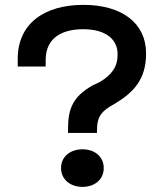

<svg xmlns="http://www.w3.org/2000/svg" viewBox="-20 -734 656 769"><path d="M252.5 -217V-201.5H368.5V-209.5C368.5 -253.5 375.5 -279.5 420.5 -307.5L438 -317.5C514.5 -363 565 -415.5 565 -519V-521C565 -639.5 470.5 -714.5 314 -714.5C157 -714.5 51 -639 51 -498.5V-467.5H163V-494.5C163 -580 225.5 -617 313 -617C398.5 -617 451 -580.5 451 -516.5V-515.5C451 -466 427.5 -434.5 380.5 -406L350 -391.5C270.5 -346 252.5 -297 252.5 -217ZM310.5 14.5C359.5 14.5 395.5 -15.5 395.5 -61C395.5 -106.5 359.5 -136 310.5 -136C261 -136 224.5 -106.5 224.5 -61C224.5 -15.5 261 14.5 310.5 14.5Z"/></svg>

Font: MCL Standard Medium
Style: Regular
Weight: 500
Designer: Květoslav Bartoš
Foundry: Florian Karsten
Version: Version 1.001;Glyphs 3.2.3 (3260)